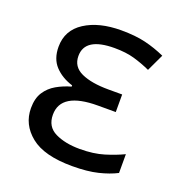

<svg xmlns="http://www.w3.org/2000/svg" viewBox="-106 -637 695 739"><g transform="rotate(20 241.5 -268.0)"><path d="M355 -315V-243H282Q131 -243 131 -151Q131 -102 172 -82Q213 -62 273 -62Q329 -62 371.5 -75Q414 -88 447 -104V-27Q416 -11 373 -0.5Q330 10 268 10Q153 10 98 -34.5Q43 -79 43 -146Q43 -186 59.5 -211.5Q76 -237 103 -252.5Q130 -268 162 -277V-282Q117 -296 89.5 -325.5Q62 -355 62 -404Q62 -472 119.5 -509Q177 -546 268 -546Q326 -546 367.5 -536Q409 -526 449 -508L416 -438Q383 -453 348.5 -463Q314 -473 267 -473Q146 -473 146 -397Q146 -353 187.5 -334Q229 -315 299 -315Z"/></g></svg>

Font: Noto IKEA Simplified Chinese
Style: Regular
Weight: 400
Designer: Monotype Design Team
Foundry: Monotype Imaging Inc.
Version: Version 1.100